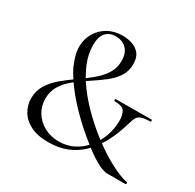

<svg xmlns="http://www.w3.org/2000/svg" viewBox="-145 -804 991 975"><g transform="rotate(30 350.5 -317.0)"><path d="M64.2 -137.4Q64.2 -182.8 86 -217.8Q107.8 -252.8 142.5 -281.9Q177.2 -311 215.9 -337.7Q254.6 -364.4 289.3 -393Q324 -421.6 345.8 -455Q367.6 -488.4 367.6 -530.6Q367.6 -576.4 343.8 -600.9Q320 -625.4 280.8 -625.4Q243.2 -625.4 222.4 -602.1Q201.6 -578.8 201.6 -529.4Q201.6 -476.8 223.9 -423.4Q246.2 -370 285.1 -317.8Q324 -265.6 374.5 -216.8Q425 -168 480.6 -126.2Q544.4 -78.8 601.4 -49.3Q658.4 -19.8 697 -12Q701.8 -11 700.9 -5.5Q700 0 697 0Q674.8 0 645.7 0Q616.6 0 589 0Q576.4 0 555.2 -8Q534 -16 501.5 -36.5Q469 -57 421.6 -96Q372.4 -135.6 324.4 -182.6Q276.4 -229.6 236.9 -280.1Q197.4 -330.6 172.6 -378.6Q159.6 -408.4 152 -435.1Q144.4 -461.8 144.4 -487.4Q144.4 -530.8 165 -566.8Q185.6 -602.8 223 -624.4Q260.4 -646 310 -646Q336.6 -646 363.8 -637.6Q391 -629.2 409.1 -607.6Q427.2 -586 427.2 -546.8Q427.2 -504.4 405.7 -472.6Q384.2 -440.8 349.8 -414.4Q315.4 -388 277.4 -363.4Q239.4 -338.8 205 -311.6Q170.6 -284.4 149.1 -250.6Q127.6 -216.8 127.6 -172Q127.6 -130 149.2 -94.7Q170.8 -59.4 208.7 -38.6Q246.6 -17.8 295 -17.8Q342.4 -17.8 382 -38.3Q421.6 -58.8 450.3 -93.6Q479 -128.4 494.5 -172.7Q510 -217 510 -265.2Q510 -297.4 497.5 -317.2Q485 -337 438.6 -337Q435.8 -337 435.3 -343Q434.8 -349 438.6 -349L647.8 -350Q651.6 -350 651.6 -344Q651.6 -338 647.8 -338Q613 -338 596 -331.4Q579 -324.8 571.9 -311.9Q564.8 -299 559.2 -278.8Q549.6 -245 534.2 -205.7Q518.8 -166.4 495.3 -127.9Q471.8 -89.4 437.9 -57.6Q404 -25.8 357.4 -6.9Q310.8 12 250 12Q186 12 144.7 -9.4Q103.4 -30.8 83.8 -65.4Q64.2 -100 64.2 -137.4Z"/></g></svg>

Font: Cormorant Light
Style: Regular
Weight: 300
Designer: Christian Thalmann (Catharsis Fonts)
Foundry: Catharsis Fonts
Version: Version 4.000